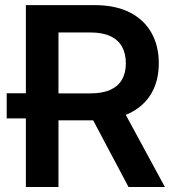

<svg xmlns="http://www.w3.org/2000/svg" viewBox="-20 -748 699 768"><path d="M158.2 -274.4H6.8V-375H158.2ZM83.5 0V-727.5H358.4Q441.4 -727.5 498.8 -698.5Q556.2 -669.4 585.7 -616.9Q615.2 -564.5 615.2 -494.6Q615.2 -424.8 585 -373.5Q554.7 -322.3 496.6 -294.4Q438.5 -266.6 355 -266.6H159.7V-374.5H341.8Q390.1 -374.5 421.4 -388.7Q452.6 -402.8 468 -429.7Q483.4 -456.5 483.4 -494.6Q483.4 -533.7 468 -561.3Q452.6 -588.9 421.1 -603.5Q389.6 -618.2 341.3 -618.2H213.9V0ZM494.1 0 319.3 -329.6H460.9L639.6 0Z"/></svg>

Font: Inter 18pt SemiBold
Style: Regular
Weight: 600
Designer: Rasmus Andersson
Foundry: rsms
Version: Version 4.001;git-66647c0bb